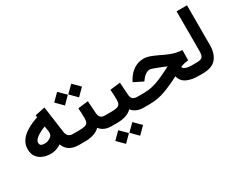

<svg xmlns="http://www.w3.org/2000/svg" viewBox="-106 -1194 2415 1940"><g transform="rotate(-30 1101.5 -224.5)"><path d="M28.3 -220.7Q28.3 -299.8 91.6 -357.7Q154.8 -415.5 273.4 -454.6L270 -478.5L386.2 -502.9L428.7 -194.3Q438 -127 501.5 -127H516.6V0H499.5Q370.6 0 332 -103.5Q276.4 -64.5 210.4 -64.5Q163.1 -64.5 121.6 -80.8Q80.1 -97.2 54.2 -131.8Q28.3 -166.5 28.3 -220.7ZM292.5 -335.9Q216.8 -305.7 184.6 -278.3Q152.3 -251 152.3 -226.6Q152.3 -206.1 164.1 -195.8Q175.8 -185.5 207.5 -185.5Q244.6 -185.5 273.9 -205.6Q303.2 -225.6 303.2 -254.9Q303.2 -267.6 301.8 -279.8Z M891.1 0H879.4Q789.6 0 745.1 -58.6Q715.3 -28.3 670.4 -14.2Q625.5 0 569.8 0H497.1V-127H570.8Q617.2 -127 641.6 -133.5Q666 -140.1 675 -158Q684.1 -175.8 684.1 -208.5Q684.1 -236.8 682.4 -267.1Q680.7 -297.4 678.7 -324.2L797.9 -338.4L807.1 -197.3Q809.6 -159.2 826.2 -143.1Q842.8 -127 880.4 -127H891.1ZM661.1 -496.6 740.7 -575.7 820.3 -496.1 740.7 -416.5ZM496.6 -496.6 576.2 -575.7 655.8 -496.6 576.2 -416.5Z M1265.6 0H1253.9Q1164.1 0 1119.6 -58.6Q1089.8 -28.3 1044.9 -14.2Q1000 0 944.3 0H871.6V-127H945.3Q991.7 -127 1016.1 -133.5Q1040.5 -140.1 1049.6 -158Q1058.6 -175.8 1058.6 -208.5Q1058.6 -236.8 1056.9 -267.1Q1055.2 -297.4 1053.2 -324.2L1172.4 -338.4L1181.6 -197.3Q1184.1 -159.2 1200.7 -143.1Q1217.3 -127 1254.9 -127H1265.6ZM1002 147.9 1081.5 68.8 1161.1 148.4 1081.5 228ZM837.4 147.9 917 68.8 996.6 147.9 917 228Z M1882.3 -189.5Q1857.4 -186.5 1837.2 -182.6Q1816.9 -178.7 1787.6 -166Q1792 -148.4 1818.1 -137.7Q1844.2 -127 1898.9 -127H1925.3V0H1897Q1814 0 1759.8 -25.9Q1705.6 -51.8 1688.5 -113.8Q1601.1 -67.4 1511.2 -33.7Q1421.4 0 1324.2 0H1246.1V-127H1325.7Q1381.3 -127 1429.9 -138.2Q1478.5 -149.4 1528.3 -170.9Q1578.1 -192.4 1637.7 -222.7L1672.4 -240.7Q1664.1 -243.7 1653.6 -248.3Q1643.1 -252.9 1621.1 -261.7Q1571.8 -281.7 1540.3 -292.7Q1508.8 -303.7 1497.6 -303.7Q1476.1 -303.7 1453.6 -290Q1431.2 -276.4 1415 -255.4L1391.6 -225.6L1285.2 -278.8L1302.7 -310.1Q1335 -364.3 1385.7 -397Q1436.5 -429.7 1498 -429.7Q1533.2 -429.7 1572 -415.8Q1610.8 -401.9 1654.3 -380.9Q1710.4 -353.5 1748 -338.6Q1785.6 -323.7 1816.7 -317.1Q1847.7 -310.5 1884.3 -308.6Z M1905.8 0V-127H1945.3Q1999 -127 2013.7 -147.2Q2028.3 -167.5 2028.3 -216.3V-676.8H2149.9V-216.8Q2149.9 -114.3 2101.6 -57.1Q2053.2 0 1944.8 0Z"/></g></svg>

Font: Vazir WOL-UI
Style: Bold-WOL-UI
Weight: 700
Designer: Saber Rastikerdar
Foundry: Saber Rastikerdar
Version: Version 30.1.0